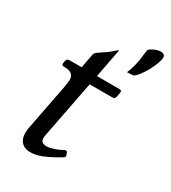

<svg xmlns="http://www.w3.org/2000/svg" viewBox="-171 -772 778 872"><g transform="rotate(30 218.0 -336.0)"><path d="M276.2 -60.8Q278.5 -57 277.5 -52.8Q276.5 -47.8 269.2 -43.8L239.5 -26.8Q212.5 -11.8 183.9 -0.4Q155.2 11 126 11Q104.2 11 88.6 0.5Q73 -10 67.1 -31.2Q61.2 -52.5 67.5 -85L113.8 -323.8Q117.8 -344 118.6 -361.8Q119.5 -379.5 108.2 -390.8Q97 -402 65 -402Q52 -402 55 -415L57 -427Q60 -440 73 -440H137L151 -514Q153 -523.5 162 -530Q184 -545.5 202.5 -557.6Q221 -569.8 239 -588Q240.2 -590 243.2 -590H245.2Q246.2 -590 245.2 -587L217.2 -440H335.2Q349.2 -440 346.2 -427L342.2 -404Q339.2 -391 325.2 -391H207.2L149.2 -91.8Q143.8 -65.2 153 -57.1Q162.2 -49 178 -49Q193 -49 214.9 -56.4Q236.8 -63.8 252.8 -72.8Q256 -74.8 259.2 -76Q262.5 -77.2 264.5 -77.2Q270.5 -77.2 272.5 -71ZM326.2 -523.5Q332.5 -535.8 338.1 -554.8Q343.8 -573.8 348 -596.5Q350.2 -609 352.1 -627.8Q354 -646.5 355.5 -653Q356.8 -659.8 364.2 -664Q390.2 -681.5 413.5 -681.5Q425.2 -681.5 431.9 -675Q438.5 -668.5 435.2 -653Q432 -636.8 421.6 -613.2Q411.2 -589.8 396.5 -567Q381.8 -544.2 366.5 -530Q361.5 -525.2 354.5 -524.8Z"/></g></svg>

Font: Young Serif Light
Style: Italic
Weight: 300
Italic angle: -10.979°
Designer: Bastien Sozeau
Foundry: NBR — Bastien Sozeau
Version: Version 5.001